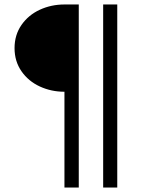

<svg xmlns="http://www.w3.org/2000/svg" viewBox="-20 -717 641 858"><path d="M45 -502Q45 -561 76 -605.5Q107 -650 158 -673.5Q209 -697 268 -697H332V121H268V-307Q209 -307 158 -330.5Q107 -354 76 -398.5Q45 -443 45 -502ZM441 -697H504V121H441Z"/></svg>

Font: Hanken Grotesk SemiBold
Style: Regular
Weight: 600
Designer: Alfredo Marco Pradil
Foundry: Hanken Design Co.
Version: Version 3.014